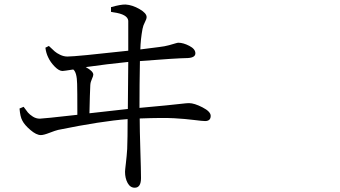

<svg xmlns="http://www.w3.org/2000/svg" viewBox="-20 -793 1540 869"><path d="M384.8 -280.3Q552.7 -298.8 558.6 -299.8Q560.5 -456.1 560.5 -512.7Q463.9 -502.9 368.2 -489.3Q402.3 -470.7 402.3 -455.1Q402.3 -449.2 396 -435.5Q389.6 -421.9 388.7 -408.2Q386.7 -369.1 384.8 -280.3ZM612.3 -256.8Q612.3 -208 615.2 -114.7Q618.2 -21.5 618.2 12.7Q618.2 56.6 589.8 56.6Q569.3 56.6 557.6 35.2Q545.9 13.7 545.9 -15.6Q545.9 -22.5 549.8 -54.7Q553.7 -86.9 555.7 -119.1Q557.6 -168 557.6 -253.9Q439.5 -245.1 243.2 -205.1Q230.5 -202.1 204.1 -191.9Q177.7 -181.6 165 -181.6Q144.5 -181.6 117.7 -204.6Q90.8 -227.5 81.1 -247.1Q71.3 -264.6 68.4 -301.8L86.9 -309.6Q98.6 -293 106.4 -283.7Q114.3 -274.4 128.9 -265.1Q143.6 -255.9 160.2 -255.9Q173.8 -255.9 330.1 -273.4Q330.1 -388.7 329.1 -413.1Q328.1 -465.8 311.5 -478.5Q268.6 -471.7 262.7 -471.7Q247.1 -471.7 227.5 -491.7Q208 -511.7 198.2 -533.2Q188.5 -552.7 185.5 -577.1L201.2 -585Q218.8 -568.4 227.5 -560.5Q236.3 -552.7 252.4 -544.9Q268.6 -537.1 285.2 -537.1Q323.2 -537.1 560.5 -563.5V-699.2Q557.6 -728.5 493.2 -737.3Q486.3 -738.3 482.4 -739.3V-760.7Q527.3 -773.4 548.8 -772.5Q579.1 -770.5 611.3 -752Q643.6 -733.4 643.6 -715.8Q643.6 -707 635.7 -692.4Q627.9 -677.7 625 -662.1Q616.2 -614.3 615.2 -569.3Q681.6 -577.1 700.2 -580.1Q725.6 -583 745.1 -588.4Q764.6 -593.8 773.9 -596.7Q783.2 -599.6 787.1 -599.6Q809.6 -599.6 836.9 -585.4Q864.3 -571.3 864.3 -551.8Q864.3 -532.2 830.1 -530.3Q774.4 -529.3 613.3 -516.6Q611.3 -413.1 611.3 -304.7Q677.7 -310.5 731 -315.9Q784.2 -321.3 804.7 -323.7Q825.2 -326.2 835.9 -326.2Q859.4 -326.2 896.5 -307.1Q933.6 -288.1 933.6 -268.6Q933.6 -245.1 908.2 -245.1Q896.5 -245.1 857.9 -250Q819.3 -254.9 769 -257.8Q718.8 -260.7 612.3 -256.8Z"/></svg>

Font: Bpmf Zihi Serif Regular
Style: Regular
Weight: 400
Foundry: But Ko
Version: Version 1.320